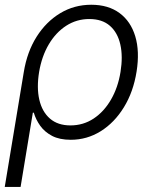

<svg xmlns="http://www.w3.org/2000/svg" viewBox="-21 -563 629 788"><path d="M-1.5 204.1 76.7 -267.6Q90.3 -350.6 129.4 -412.4Q168.5 -474.1 226.1 -508.8Q283.7 -543.5 353.5 -543.5Q423.3 -543.5 469.5 -509.5Q515.6 -475.6 534.2 -413.8Q552.7 -352.1 539.6 -269.5Q526.4 -186 487.5 -122.8Q448.7 -59.6 392.3 -24.4Q335.9 10.7 269.5 10.7Q223.1 10.7 192.6 -5.4Q162.1 -21.5 144 -46.9Q126 -72.3 117.7 -100.6H113.8L63.5 204.1ZM268.1 -48.3Q320.8 -48.3 363.3 -76.4Q405.8 -104.5 434.6 -154.3Q463.4 -204.1 473.6 -267.6Q483.9 -331.1 472.9 -380.1Q461.9 -429.2 430.2 -457Q398.4 -484.9 345.7 -484.9Q293.5 -484.9 250.7 -457.3Q208 -429.7 179.2 -380.9Q150.4 -332 139.6 -268.1Q128.9 -203.1 140.4 -153.6Q151.9 -104 184.1 -76.2Q216.3 -48.3 268.1 -48.3Z"/></svg>

Font: Inter 20pt Light
Style: Italic
Weight: 300
Italic angle: -9.3988°
Version: Version 4.001;git-66647c0bb